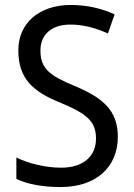

<svg xmlns="http://www.w3.org/2000/svg" viewBox="-20 -744 539 774"><path d="M455 -193C455 -298 396 -349 282 -397C178 -440 143 -468 143 -541C143 -602 185 -645 264 -645C317 -645 369 -630 415 -609L442 -686C395 -708 335 -724 265 -724C140 -724 53 -652 54 -540C54 -428 112 -375 221 -331C332 -285 367 -254 367 -185C367 -116 318 -68 226 -68C162 -68 93 -86 46 -109V-23C90 -1 153 10 225 10C365 10 455 -68 455 -193Z"/></svg>

Font: Noto Sans Lao Looped SemiCondensed
Style: Regular
Weight: 400
Width: 4
Designer: Mark Frömberg, Ben Mitchell
Foundry: The Fontpad Ltd
Version: Version 1.003